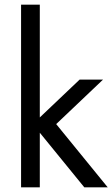

<svg xmlns="http://www.w3.org/2000/svg" viewBox="-20 -800 480 820"><path d="M70 -780V0H150V-780ZM320 -460 120 -270 340 0H440L220 -270L420 -460Z"/></svg>

Font: Glinicke Jost Regular
Style: Regular
Weight: 400
Version: Version 3.710